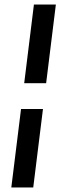

<svg xmlns="http://www.w3.org/2000/svg" viewBox="-20 -713 278 849"><path d="M130 -693H227L184 -345H87ZM73 -231H170L127 116H30Z"/></svg>

Font: Rasa
Style: Italic
Weight: 400
Italic angle: -7.10001°
Designer: Anna Giedrys (Yrsa+Rasa design), David Brezina (Yrsa art-direction, Rasa art-direction, design)
Foundry: Rosetta Type Foundry
Version: Version 2.004